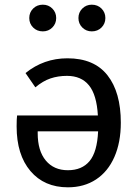

<svg xmlns="http://www.w3.org/2000/svg" viewBox="-20 -788 593 820"><path d="M496 -264Q496 -180 468.5 -117.5Q441 -55 390 -21.5Q339 12 270 12Q169 12 110 -57.5Q51 -127 51 -248Q51 -281 53 -295H398Q393 -383 360 -423.5Q327 -464 266 -464Q228 -464 195.5 -453Q163 -442 131 -415L89 -476Q167 -539 268 -539Q382 -539 439 -466.5Q496 -394 496 -264ZM399 -227H141V-219Q141 -144 175.5 -102.5Q210 -61 270 -61Q330 -61 362.5 -100Q395 -139 399 -227ZM220 -711Q220 -687 203.5 -670.5Q187 -654 163 -654Q138 -654 121.5 -670.5Q105 -687 105 -711Q105 -735 121.5 -751.5Q138 -768 163 -768Q187 -768 203.5 -751.5Q220 -735 220 -711ZM430 -711Q430 -687 413.5 -670.5Q397 -654 372 -654Q348 -654 331.5 -670.5Q315 -687 315 -711Q315 -735 331.5 -751.5Q348 -768 372 -768Q397 -768 413.5 -751.5Q430 -735 430 -711Z"/></svg>

Font: Fira Sans
Style: Regular
Weight: 400
Designer: bBox Type GmbH & Carrois Corporate GbR & Edenspiekermann AG
Foundry: bBox Type GmbH & Carrois Corporate GbR & Edenspiekermann AG
Version: Version 4.301